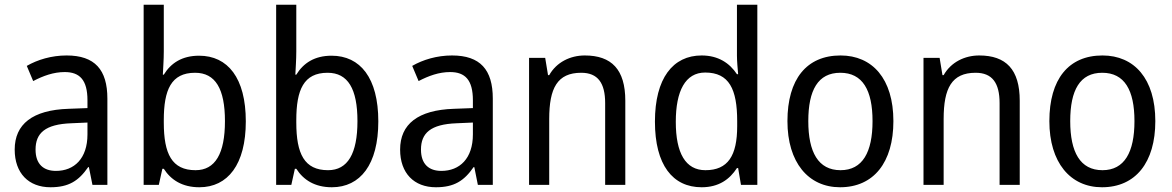

<svg xmlns="http://www.w3.org/2000/svg" viewBox="-20 -780 4943 810"><path d="M261 -546C197 -546 138 -528 93 -502L120 -438C162 -460 206 -476 253 -476C316 -476 349 -443 349 -357V-324L269 -321C117 -316 42 -256 42 -149C42 -49 101 10 193 10C270 10 312 -17 352 -75H355L370 0H433V-364C433 -486 380 -546 261 -546ZM281 -260 349 -263V-213C349 -111 293 -59 216 -59C164 -59 130 -87 130 -149C130 -218 170 -256 281 -260Z M671 -563V-760H586V0H650L665 -68H671C701 -21 749 10 821 10C941 10 1017 -86 1017 -268C1017 -451 941 -545 820 -545C748 -545 701 -514 671 -465H667C668 -490 671 -527 671 -563ZM803 -473C889 -473 929 -405 929 -269C929 -132 888 -62 805 -62C705 -62 671 -131 671 -263V-273C671 -401 702 -473 803 -473Z M1230 -563V-760H1145V0H1209L1224 -68H1230C1260 -21 1308 10 1380 10C1500 10 1576 -86 1576 -268C1576 -451 1500 -545 1379 -545C1307 -545 1260 -514 1230 -465H1226C1227 -490 1230 -527 1230 -563ZM1362 -473C1448 -473 1488 -405 1488 -269C1488 -132 1447 -62 1364 -62C1264 -62 1230 -131 1230 -263V-273C1230 -401 1261 -473 1362 -473Z M1887 -546C1823 -546 1764 -528 1719 -502L1746 -438C1788 -460 1832 -476 1879 -476C1942 -476 1975 -443 1975 -357V-324L1895 -321C1743 -316 1668 -256 1668 -149C1668 -49 1727 10 1819 10C1896 10 1938 -17 1978 -75H1981L1996 0H2059V-364C2059 -486 2006 -546 1887 -546ZM1907 -260 1975 -263V-213C1975 -111 1919 -59 1842 -59C1790 -59 1756 -87 1756 -149C1756 -218 1796 -256 1907 -260Z M2447 -546C2386 -546 2328 -518 2297 -463H2292L2280 -536H2212V0H2297V-278C2297 -408 2331 -473 2432 -473C2502 -473 2533 -430 2533 -345V0H2618V-355C2618 -487 2560 -546 2447 -546Z M2940 10C3012 10 3058 -23 3089 -71H3094L3106 0H3175V-760H3089V-545C3089 -524 3092 -489 3094 -467H3089C3058 -514 3010 -546 2940 -546C2819 -546 2743 -450 2743 -267C2743 -84 2818 10 2940 10ZM2956 -62C2872 -62 2831 -134 2831 -266C2831 -396 2871 -474 2955 -474C3056 -474 3090 -404 3090 -269V-248C3090 -123 3051 -62 2956 -62Z M3749 -269C3749 -448 3660 -546 3526 -546C3383 -546 3302 -446 3302 -269C3302 -95 3390 10 3524 10C3666 10 3749 -95 3749 -269ZM3390 -269C3390 -400 3431 -473 3525 -473C3619 -473 3661 -400 3661 -269C3661 -138 3619 -62 3526 -62C3432 -62 3390 -138 3390 -269Z M4111 -546C4050 -546 3992 -518 3961 -463H3956L3944 -536H3876V0H3961V-278C3961 -408 3995 -473 4096 -473C4166 -473 4197 -430 4197 -345V0H4282V-355C4282 -487 4224 -546 4111 -546Z M4854 -269C4854 -448 4765 -546 4631 -546C4488 -546 4407 -446 4407 -269C4407 -95 4495 10 4629 10C4771 10 4854 -95 4854 -269ZM4495 -269C4495 -400 4536 -473 4630 -473C4724 -473 4766 -400 4766 -269C4766 -138 4724 -62 4631 -62C4537 -62 4495 -138 4495 -269Z"/></svg>

Font: Noto Sans Armenian SemiCondensed
Style: Regular
Weight: 400
Width: 4
Designer: Monotype Design Team
Foundry: Monotype Imaging Inc.
Version: Version 2.008